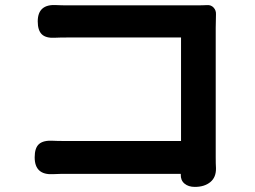

<svg xmlns="http://www.w3.org/2000/svg" viewBox="-20 -717 1000 753"><path d="M744 16Q719 16 703.5 3Q688 -10 689 -33Q689 -34 689 -35H242Q234 -35 217 -35Q198 -34 188 -34Q116 -30 116 -100Q116 -137 133 -152Q150 -167 187 -165Q203 -164 238 -164H690V-570H250Q214 -570 195 -569Q160 -567 144 -582.5Q128 -598 128 -633Q128 -702 202 -697Q220 -696 250 -696H496H743Q777 -696 792.5 -697Q808 -698 818 -687Q828 -676 827 -660Q827 -651 826.5 -633.5Q826 -616 826 -608V-100Q826 -73 827 -58Q828 -22 805 -3Q782 16 744 16Z"/></svg>

Font: GenSenRounded JP B
Style: Regular
Weight: 700
Version: Version 1.501;PS 1;hotconv 16.6.51;makeotf.lib2.5.65220